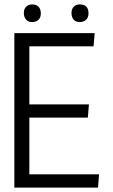

<svg xmlns="http://www.w3.org/2000/svg" viewBox="-20 -850 514 870"><path d="M404 -640H113V-377H383L378 -317H113V-60H429L424 0H45V-700H409ZM125.5 -750Q108 -750 98 -761.5Q88 -773 88 -791Q88 -809 98.5 -819.5Q109 -830 126.5 -830Q144 -830 154.5 -819.5Q165 -809 165 -789.5Q165 -770 154 -760Q143 -750 125.5 -750ZM341 -830Q381 -830 381 -790Q381 -770 369.5 -760Q358 -750 340.5 -750Q323 -750 313.5 -761.5Q304 -773 304 -791Q304 -809 314 -819.5Q324 -830 341 -830Z"/></svg>

Font: Antic
Style: Regular
Weight: 400
Version: Version 1.0002